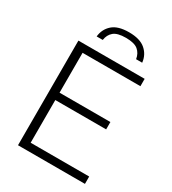

<svg xmlns="http://www.w3.org/2000/svg" viewBox="-221 -1058 1056 1176"><g transform="rotate(30 307.0 -470.0)"><path d="M96 0V-740H564.5V-688H155.5V-406H515V-354H155.5V-52H569.5V0ZM180 -818Q185.5 -871.5 223.8 -905.5Q262 -939.5 340 -939.5Q418 -939.5 457.2 -905.2Q496.5 -871 502 -818H459Q453 -856.5 426.5 -878.5Q400 -900.5 340 -900.5Q280.5 -900.5 254.5 -878.5Q228.5 -856.5 223 -818Z"/></g></svg>

Font: Encode Sans Semi Expanded Light
Style: Regular
Weight: 300
Width: 6
Designer: Multiple Designers
Foundry: Impallari Type
Version: Version 3.000; ttfautohint (v1.8.3) -l 8 -r 50 -G 200 -x 14 